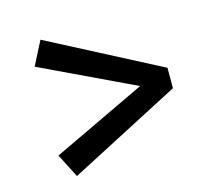

<svg xmlns="http://www.w3.org/2000/svg" viewBox="-79 -659 721 672"><g transform="rotate(-15 281.5 -323.0)"><path d="M525 -360V-286L121 -76L77 -162L475 -351V-295L77 -484L121 -570Z"/></g></svg>

Font: Source Serif 4
Style: Bold Italic
Weight: 700
Italic angle: -12°
Designer: Frank Grießhammer
Foundry: Adobe Systems Incorporated
Version: Version 4.004;hotconv 1.0.116;makeotfexe 2.5.65601